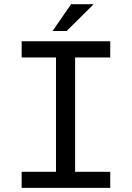

<svg xmlns="http://www.w3.org/2000/svg" viewBox="-20 -911 640 931"><path d="M85 -710.9H514.6V-632.3H344.2V-78.1H514.6V0H85V-78.1H251.5V-632.3H85ZM324.7 -890.6H434.1L303.2 -760.7H234.9Z"/></svg>

Font: RobotoMono-Regular
Style: Regular
Weight: 400
Designer: Google
Version: Version 2.000985; 2015; ttfautohint (v1.3)